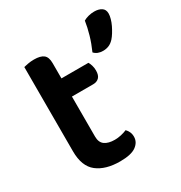

<svg xmlns="http://www.w3.org/2000/svg" viewBox="-160 -776 856 906"><g transform="rotate(-30 268.0 -323.0)"><path d="M190 -147Q190 -115 209.5 -101Q229 -87 264 -87Q281 -87 298.5 -91Q316 -95 330 -101Q338 -93 343.5 -81.5Q349 -70 349 -55Q349 -25 322 -5.5Q295 14 235 14Q156 14 110.5 -21.5Q65 -57 65 -139V-598Q73 -600 88.5 -603Q104 -606 122 -606Q157 -606 173.5 -593Q190 -580 190 -547V-464H337Q342 -456 346 -443Q350 -430 350 -415Q350 -389 338 -377Q326 -365 306 -365H190ZM485 -504Q472 -490 457.5 -484Q443 -478 426 -478Q395 -478 378 -497Q395 -535 406 -573Q417 -611 422 -645Q434 -652 449.5 -656Q465 -660 481 -660Q505 -660 520.5 -650Q536 -640 536 -618Q536 -606 531.5 -590Q527 -574 519.5 -558.5Q512 -543 503 -528.5Q494 -514 485 -504Z"/></g></svg>

Font: Baloo Paaji 2 SemiBold
Style: Regular
Weight: 600
Designer: Shuchita Grover, Noopur Datye and Ek Type
Foundry: Ek Type
Version: Version 1.640;hotconv 1.0.111;makeotfexe 2.5.65597; ttfautoh